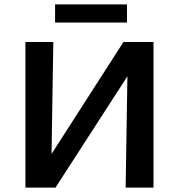

<svg xmlns="http://www.w3.org/2000/svg" viewBox="-20 -848 809 868"><path d="M554 -746H229V-828H554ZM674 0H548L556 -503L231 0H95V-658H221L213 -152L538 -658H674Z"/></svg>

Font: Ysabeau Infant
Style: Bold
Weight: 700
Designer: Christian Thalmann (Catharsis Fonts)
Version: Version 0.003